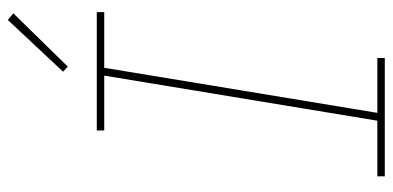

<svg xmlns="http://www.w3.org/2000/svg" viewBox="-276 -726 1002 490"><g transform="rotate(-90 225.0 -481.0)"><path d="M20 0V-19H162L277 -716H137V-735H439V-716H297L182 -19H322V0ZM300 -809 287 -821 419 -962 436 -948Z"/></g></svg>

Font: Iosevka Etoile Thin
Style: Italic
Weight: 100
Italic angle: -9°
Designer: Belleve Invis
Foundry: Belleve Invis
Version: Version 22.1.2; ttfautohint (v1.8.4)